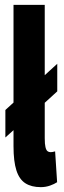

<svg xmlns="http://www.w3.org/2000/svg" viewBox="-20 -760 264 790"><path d="M147.7 10Q109.4 10 84.5 -5.9Q59.5 -21.7 47.5 -58.9Q35.6 -96 35.6 -158.4V-224.4L2.1 -194.3V-307.5L35.6 -337.9V-740H164.1V-450.6L215.6 -497.6V-384.1L164.1 -337.1V-191.3Q164.1 -167 167.1 -154.7Q170 -142.3 175.4 -138.1Q180.8 -133.9 187.6 -133.9Q191.2 -133.9 196 -134.6Q200.7 -135.2 206.8 -137.1L215 -10.3Q203.9 -2.8 186 3.6Q168 10 147.7 10Z"/></svg>

Font: Georama ExtraCondensed Thin
Style: Regular
Weight: 100
Width: 2
Designer: Jean-Baptiste Levee
Foundry: Production Type
Version: Version 1.001